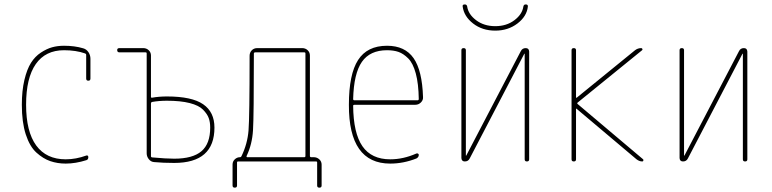

<svg xmlns="http://www.w3.org/2000/svg" viewBox="-20 -740 3540 880"><path d="M281.2 9.8Q243.2 9.8 210.4 -1.5Q177.7 -12.7 147 -40.5Q116.2 -68.4 98.1 -124Q80.1 -179.7 80.1 -259.8Q80.1 -324.2 91.8 -373.5Q103.5 -422.9 122.1 -452.1Q140.6 -481.4 167.5 -499Q194.3 -516.6 219.2 -523.4Q244.1 -530.3 273.4 -530.3Q322.3 -530.3 361.3 -518.6Q376 -514.6 385.3 -501Q394.5 -487.3 394.5 -470.7V-379.9Q394.5 -370.1 384.8 -370.1Q375 -370.1 375 -379.9V-488.3Q375 -493.2 370.1 -495.1Q328.1 -509.8 273.4 -509.8Q188.5 -509.8 144 -446.3Q99.6 -382.8 99.6 -259.8Q99.6 -136.7 146 -73.2Q192.4 -9.8 281.2 -9.8Q328.1 -9.8 376 -27.3Q379.9 -28.3 382.3 -26.4Q384.8 -24.4 384.8 -19.5Q384.8 -8.8 376 -5.9Q326.2 9.8 281.2 9.8Z M671.9 -265.6V-24.4Q671.9 -19.5 676.8 -18.6Q741.2 -12.7 778.3 -12.7Q863.3 -12.7 903.3 -46.9Q943.4 -81.1 943.4 -155.3Q943.4 -180.7 936.5 -199.2Q929.7 -217.8 910.6 -237.3Q891.6 -256.8 849.6 -267.6Q807.6 -278.3 745.1 -278.3Q708 -278.3 675.8 -272.5Q671.9 -270.5 671.9 -265.6ZM527.3 -500Q517.6 -500 517.1 -509.8Q516.6 -519.5 527.3 -519.5H636.7Q651.4 -519.5 661.6 -509.8Q671.9 -500 671.9 -485.4V-295.9Q671.9 -292 675.8 -292Q708 -297.9 745.1 -297.9Q859.4 -297.9 911.1 -262.2Q962.9 -226.6 962.9 -155.3Q962.9 6.8 778.3 6.8Q727.5 6.8 686.5 2.9Q671.9 2 662.1 -10.3Q652.3 -22.5 652.3 -37.1V-495.1Q652.3 -500 647.5 -500Z M1110.4 -25.4Q1108.4 -20.5 1112.3 -19.5H1375Q1379.9 -19.5 1379.9 -25.4V-495.1Q1379.9 -500 1375 -500H1149.4Q1144.5 -500 1143.6 -495.1Q1143.6 -208 1139.6 -143.1Q1135.7 -78.1 1110.4 -25.4ZM1045.9 110.4V13.7Q1045.9 0 1056.2 -9.8Q1066.4 -19.5 1080.1 -19.5Q1085 -19.5 1086.9 -24.4Q1114.3 -81.1 1119.1 -142.1Q1124 -203.1 1124 -484.4Q1124 -499 1133.8 -509.3Q1143.6 -519.5 1159.2 -519.5H1365.2Q1379.9 -519.5 1390.1 -509.8Q1400.4 -500 1400.4 -485.4V-25.4Q1400.4 -20.5 1405.3 -19.5H1418Q1432.6 -19.5 1443.4 -9.8Q1454.1 0 1454.1 14.6V110.4Q1454.1 120.1 1443.8 120.1Q1433.6 120.1 1433.6 110.4V4.9Q1433.6 0 1428.7 0H1071.3Q1066.4 0 1066.4 4.9V110.4Q1066.4 120.1 1056.2 120.1Q1045.9 120.1 1045.9 110.4Z M1753.9 -509.8Q1675.8 -509.8 1638.7 -456.5Q1601.6 -403.3 1598.6 -286.1Q1598.6 -280.3 1604.5 -280.3H1893.6Q1898.4 -280.3 1899.4 -285.2Q1898.4 -356.4 1885.7 -403.3Q1873 -450.2 1851.1 -472.2Q1829.1 -494.1 1806.6 -502Q1784.2 -509.8 1753.9 -509.8ZM1768.6 9.8Q1578.1 9.8 1579.1 -259.8Q1579.1 -399.4 1621.1 -464.8Q1663.1 -530.3 1753.9 -530.3Q1835.9 -530.3 1875.5 -473.6Q1915 -417 1918.9 -294.9Q1919.9 -281.2 1909.2 -270.5Q1898.4 -259.8 1883.8 -259.8H1604.5Q1599.6 -259.8 1598.6 -255.9Q1599.6 -129.9 1641.1 -69.8Q1682.6 -9.8 1768.6 -9.8Q1828.1 -9.8 1887.7 -36.1Q1891.6 -38.1 1895.5 -36.1Q1899.4 -34.2 1899.4 -30.3Q1899.4 -19.5 1888.7 -13.7Q1829.1 9.8 1768.6 9.8Z M2110.4 0Q2095.7 0 2094.7 -15.6V-509.8Q2094.7 -519.5 2105 -519.5Q2115.2 -519.5 2115.2 -509.8V-27.3Q2115.2 -26.4 2116.2 -26.4Q2117.2 -26.4 2117.2 -27.3L2367.2 -505.9Q2374 -519.5 2389.6 -519.5Q2404.3 -519.5 2405.3 -503.9V-9.8Q2405.3 0 2395 0Q2384.8 0 2384.8 -9.8V-493.2Q2384.8 -494.1 2383.8 -494.1Q2382.8 -494.1 2382.8 -493.2L2132.8 -13.7Q2126 0 2110.4 0ZM2250 -599.6Q2190.4 -599.6 2148.4 -632.3Q2106.4 -665 2100.6 -710Q2098.6 -719.7 2110.4 -719.7Q2119.1 -719.7 2121.1 -710.9Q2126 -674.8 2162.1 -647.5Q2198.2 -620.1 2250 -620.1Q2301.8 -620.1 2337.9 -647.5Q2374 -674.8 2378.9 -710.9Q2380.9 -719.7 2389.6 -719.7Q2400.4 -719.7 2399.4 -710Q2394.5 -665 2351.6 -632.3Q2308.6 -599.6 2250 -599.6Z M2599.6 -9.8V-509.8Q2599.6 -519.5 2609.9 -519.5Q2620.1 -519.5 2620.1 -509.8V-293Q2620.1 -292 2621.1 -292H2623L2890.6 -509.8Q2903.3 -519.5 2918.9 -519.5Q2922.9 -519.5 2924.3 -515.6Q2925.8 -511.7 2922.9 -509.8L2627 -269.5Q2624 -266.6 2627 -263.7L2927.7 -9.8Q2929.7 -7.8 2928.7 -3.9Q2927.7 0 2923.8 0Q2910.2 0 2897.5 -9.8L2623 -241.2Q2622.1 -242.2 2621.1 -242.2Q2620.1 -242.2 2620.1 -241.2V-9.8Q2620.1 0 2609.9 0Q2599.6 0 2599.6 -9.8Z M3110.4 0Q3095.7 0 3094.7 -15.6V-509.8Q3094.7 -519.5 3105 -519.5Q3115.2 -519.5 3115.2 -509.8V-27.3Q3115.2 -26.4 3116.2 -26.4Q3117.2 -26.4 3117.2 -27.3L3367.2 -505.9Q3374 -519.5 3389.6 -519.5Q3404.3 -519.5 3405.3 -503.9V-9.8Q3405.3 0 3395 0Q3384.8 0 3384.8 -9.8V-493.2Q3384.8 -494.1 3383.8 -494.1Q3382.8 -494.1 3382.8 -493.2L3132.8 -13.7Q3126 0 3110.4 0Z"/></svg>

Font: Rounded Mgen+ 1mn thin
Style: Regular
Weight: 100
Designer: [Source Han Sans]
Ryoko NISHIZUKA  (kana & ideographs); Paul D. Hunt (Latin, Greek & Cyrillic); Wenlong ZHANG  (bopomofo
Version: Version 1.059.20150602